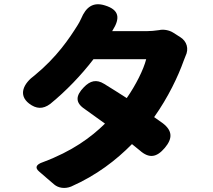

<svg xmlns="http://www.w3.org/2000/svg" viewBox="-20 -841 1020 918"><path d="M204 11 239 41C259 58 290 63 320 51C442 -3 535 -75 611 -152C624 -142 636 -132 648 -122C693 -82 729 -88 768 -134C806 -179 805 -216 758 -252C745 -261 731 -271 717 -281C785 -377 832 -477 858 -550C861 -558 864 -566 867 -573C884 -607 874 -644 841 -664L808 -685C789 -697 761 -702 741 -697C721 -694 699 -692 679 -692H516C517 -693 517 -694 518 -695C556 -755 550 -794 482 -815C425 -833 391 -807 368 -752C363 -741 357 -730 352 -722C312 -658 252 -568 146 -481C92 -442 66 -387 119 -346C153 -320 185 -318 220 -344C295 -405 369 -482 427 -558H553H679C666 -507 629 -434 586 -372C549 -396 512 -419 478 -440C441 -463 411 -455 381 -424C341 -383 339 -350 386 -319C416 -298 449 -274 482 -250C415 -184 325 -118 186 -66C150 -54 147 -38 167 -21Z"/></svg>

Font: GenSenRounded2 TW H
Style: Regular
Weight: 900
Version: Version 2.100;PS 2.1;hotconv 16.6.51;makeotf.lib2.5.65220 DE